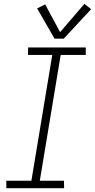

<svg xmlns="http://www.w3.org/2000/svg" viewBox="-20 -983 496 1003"><path d="M13 0H315L314 -39H188L297 -696H428V-735H127L126 -696H253L144 -39H13ZM265 -781H313L456 -935L421 -963L294 -815L216 -960L174 -939Z"/></svg>

Font: Iosevka Sparkle XLtObl
Style: Regular
Weight: 200
Italic angle: -9°
Designer: Belleve Invis
Foundry: Belleve Invis
Version: Version 4.5.0; ttfautohint (v1.8.3)